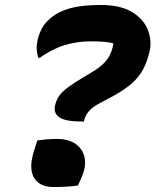

<svg xmlns="http://www.w3.org/2000/svg" viewBox="-20 -740 640 771"><path d="M384 -720Q466 -720 513 -690Q560 -660 575.5 -615.5Q591 -571 579 -527L576 -516Q565 -476 546 -447Q527 -418 496 -394Q465 -370 417 -345L383 -327Q352 -311 337.5 -294Q323 -277 318 -257L317 -252H309Q244 -252 219 -268.5Q194 -285 201 -316L202 -320Q207 -340 218 -355.5Q229 -371 252 -388.5Q275 -406 317 -431L344 -447Q385 -471 404 -493.5Q423 -516 431 -545Q433 -551 433.5 -556.5Q434 -562 435 -566Q409 -574 345 -574Q287 -574 237 -558Q187 -542 140 -508H134Q122 -541 132 -584Q137 -604 148 -625.5Q159 -647 184 -668Q215 -694 262 -707Q309 -720 384 -720ZM293 5Q274 8 247.5 9.5Q221 11 195 11Q138 11 116 -27.5Q94 -66 118 -139L130 -176Q150 -179 168.5 -180.5Q187 -182 210 -182Q256 -182 284.5 -161.5Q313 -141 320 -105.5Q327 -70 306 -24Z"/></svg>

Font: Recursive Sn Csl St XBd
Style: Italic
Weight: 800
Italic angle: -15°
Version: Version 1.079;hotconv 1.0.112;makeotfexe 2.5.65598; ttfautoh